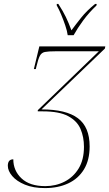

<svg xmlns="http://www.w3.org/2000/svg" viewBox="-20 -951 558 981"><path d="M210 10Q150 10 107.5 -7.5Q65 -25 42.5 -51.5Q20 -78 20 -104Q20 -137 48 -137Q48 -79 90 -39.5Q132 0 211 0Q265 0 310 -23Q355 -46 382 -90.5Q409 -135 409 -201Q409 -251 391.5 -292Q374 -333 328.5 -357.5Q283 -382 199 -382H173V-388L485 -689H265Q227 -689 209.5 -685.5Q192 -682 183.5 -665.5Q175 -649 166 -611L163 -598H153L181 -714H518L516 -703L192 -392Q318 -392 378 -347Q438 -302 438 -203Q438 -133 409 -85.5Q380 -38 328.5 -14Q277 10 210 10ZM326 -771Q323 -793 313.5 -821Q304 -849 292.5 -876.5Q281 -904 270 -923V-931H278Q302 -894 316.5 -864Q331 -834 345 -796Q367 -826 395 -861Q423 -896 466 -931H474L473 -923Q434 -886 405 -846.5Q376 -807 356 -771Z"/></svg>

Font: Noto Serif Display SemiCondensed Thin
Style: Italic
Weight: 100
Width: 4
Italic angle: -12°
Designer: Monotype Design Team
Foundry: Monotype Imaging Inc.
Version: Version 2.009